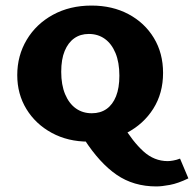

<svg xmlns="http://www.w3.org/2000/svg" viewBox="-20 -501 697 690"><path d="M298 8Q224 8 166 -23.5Q108 -55 75 -109Q42 -163 42 -231Q42 -301 76 -358Q110 -415 170.5 -448Q231 -481 309 -481Q384 -481 442 -450Q500 -419 533 -364.5Q566 -310 566 -239Q566 -166 531 -110.5Q496 -55 435.5 -23.5Q375 8 298 8ZM310 -94Q341 -94 363 -109.5Q385 -125 397 -155Q409 -185 409 -229Q409 -277 395 -310.5Q381 -344 356.5 -361.5Q332 -379 299 -379Q269 -379 247 -363.5Q225 -348 212.5 -318Q200 -288 200 -243Q200 -196 214 -162.5Q228 -129 252.5 -111.5Q277 -94 310 -94ZM542 169Q460 169 399 127Q338 85 283 0L421 -52Q457 8 495.5 43Q534 78 583 78Q590 78 602 76Q614 74 627 69L657 140Q620 158 590.5 163.5Q561 169 542 169Z"/></svg>

Font: Ysabeau SC ExtraBold
Style: Regular
Weight: 800
Designer: Christian Thalmann (Catharsis Fonts)
Version: Version 2.001;gftools[0.9.30]; featfreeze: smcp